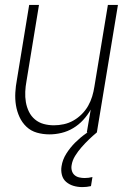

<svg xmlns="http://www.w3.org/2000/svg" viewBox="-20 -540 540 783"><path d="M182 8Q155 8 130.5 1Q106 -6 88 -23Q70 -40 59.5 -63Q49 -86 45 -111Q41 -136 42.5 -162.5Q44 -189 49 -215L99 -520H139L88 -209Q84 -188 83 -166Q82 -144 85.5 -123.5Q89 -103 98 -84.5Q107 -66 122.5 -53Q138 -40 158 -34.5Q178 -29 200 -29Q220 -29 240.5 -33.5Q261 -38 279.5 -48.5Q298 -59 313.5 -74.5Q329 -90 339.5 -108.5Q350 -127 356 -147Q362 -167 365 -187L420 -520H461L375 0H334L350 -93Q337 -70 319 -50.5Q301 -31 278.5 -17.5Q256 -4 231 2Q206 8 182 8ZM316 223Q297 223 280 218Q263 213 250 202Q237 191 232.5 173.5Q228 156 231 138Q235 111 250.5 86.5Q266 62 286.5 41.5Q307 21 330.5 4.5Q354 -12 379 -26L375 0Q358 14 342.5 29Q327 44 312.5 60.5Q298 77 286.5 95.5Q275 114 272 134Q270 145 273 156Q276 167 284 174Q292 181 303 183.5Q314 186 325 186Q333 186 341 185Q349 184 357 182L351 219Q342 221 333.5 222Q325 223 316 223Z"/></svg>

Font: Iosevka SS04 XLt Obl
Style: Regular
Weight: 200
Italic angle: -9°
Monospace: yes
Designer: Belleve Invis
Foundry: Belleve Invis
Version: Version 19.0.0; ttfautohint (v1.8.4)